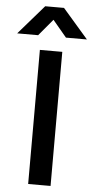

<svg xmlns="http://www.w3.org/2000/svg" viewBox="-112 -991 499 1027"><g transform="rotate(5 138.0 -477.5)"><path d="M-48.7 -797.5 88 -955H189L325.7 -797.5H213.2L138.5 -886.7L63.8 -797.5ZM80 0V-720H200.3V0Z"/></g></svg>

Font: Manrope
Style: Regular
Weight: 400
Designer: Mikhail Sharanda
Foundry: Mikhail Sharanda
Version: Version 4.503